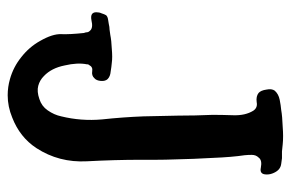

<svg xmlns="http://www.w3.org/2000/svg" viewBox="-148 -609 753 497"><g transform="rotate(90 228.5 -360.5)"><path d="M387.7 -653.3Q380.9 -646.5 380.9 -635.7Q380.9 -626 381.8 -617.2Q386.7 -585 388.7 -535.2Q391.6 -485.4 392.6 -437.5Q393.6 -411.1 393.6 -388.7Q393.6 -365.2 393.6 -347.7Q393.6 -282.2 397.5 -209Q401.4 -136.7 363.3 -78.1Q335 -35.2 284.2 -15.6Q255.9 -3.9 226.6 -3.9Q205.1 -3.9 184.6 -9.8Q153.3 -18.6 127.9 -39.1Q101.6 -59.6 85.9 -87.9Q67.4 -120.1 68.4 -142.6Q69.3 -164.1 65.4 -201.2Q63.5 -206.1 63.5 -209Q63.5 -212.9 59.6 -216.8Q52.7 -225.6 32.2 -220.7Q11.7 -216.8 11.7 -233.4Q11.7 -241.2 14.6 -247.1Q16.6 -253.9 19.5 -258.8Q23.4 -262.7 30.3 -263.7Q36.1 -264.6 42 -265.6Q49.8 -267.6 56.6 -267.6Q63.5 -268.6 70.3 -269.5Q85 -272.5 106.4 -273.4Q128.9 -275.4 142.6 -273.4Q153.3 -272.5 165 -270.5Q177.7 -269.5 184.6 -262.7Q190.4 -256.8 189.5 -245.1Q188.5 -233.4 182.6 -228.5Q175.8 -220.7 164.1 -222.7Q153.3 -224.6 148.4 -214.8Q147.5 -213.9 146.5 -211.9Q146.5 -210.9 146.5 -209Q141.6 -184.6 149.4 -151.4Q156.2 -117.2 176.8 -97.7Q187.5 -86.9 202.1 -83Q216.8 -79.1 236.3 -85.9Q254.9 -91.8 265.6 -107.4Q277.3 -124 281.2 -142.6Q293.9 -194.3 289.1 -248Q283.2 -302.7 281.2 -355.5Q280.3 -399.4 279.3 -444.3Q279.3 -489.3 277.3 -534.2Q277.3 -557.6 278.3 -587.9Q279.3 -619.1 266.6 -639.6Q258.8 -651.4 244.1 -648.4Q229.5 -646.5 220.7 -653.3Q213.9 -659.2 211.9 -673.8Q209 -687.5 214.8 -695.3Q223.6 -705.1 238.3 -708Q252.9 -710.9 264.6 -711.9Q281.2 -714.8 308.6 -715.8Q321.3 -716.8 332 -716.8Q344.7 -716.8 353.5 -715.8Q363.3 -714.8 372.1 -713.9Q380.9 -713.9 389.6 -713.9Q396.5 -712.9 404.3 -711.9Q412.1 -710.9 418 -706.1Q423.8 -701.2 427.7 -692.4Q431.6 -683.6 431.6 -675.8Q431.6 -674.8 431.6 -673.8Q431.6 -655.3 414.1 -659.2Q394.5 -663.1 387.7 -653.3Z"/></g></svg>

Font: Little Wizzy
Style: Regular
Weight: 400
Version: Version 1.0